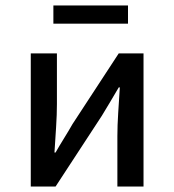

<svg xmlns="http://www.w3.org/2000/svg" viewBox="-20 -685 640 705"><path d="M93 0V-489H189V-303Q189 -265 186 -218.5Q183 -172 180 -125H184Q197 -148 215 -177Q233 -206 246 -229L416 -489H507V0H411V-185Q411 -224 414 -270.5Q417 -317 420 -364H416Q403 -341 385 -311.5Q367 -282 354 -260L184 0ZM176 -598V-665H450V-598Z"/></svg>

Font: Source Code Pro Medium
Style: Regular
Weight: 500
Monospace: yes
Designer: Paul D. Hunt, Teo Tuominen
Foundry: Adobe Systems Incorporated
Version: Version 2.030;PS 1.000;hotconv 16.6.51;makeotf.lib2.5.65220